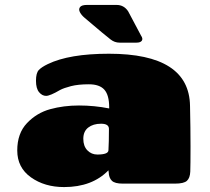

<svg xmlns="http://www.w3.org/2000/svg" viewBox="-20 -743 853 779"><path d="M500 -697 552 -599Q561 -586 555.5 -578Q550 -570 534 -570H465Q445 -570 428.5 -583Q412 -596 394 -611Q376 -626 355.5 -643.5Q335 -661 323 -671Q311 -681 304.5 -693Q298 -705 304.5 -714Q311 -723 333 -723H453Q483 -723 500 -697ZM422 -525Q748 -525 751 -313Q753 -223 753 -148Q753 -73 752 -47Q751 -21 738.5 -9.5Q726 2 690 2H478Q446 2 434 -9.5Q422 -21 421 -44Q421 -45 420.5 -47.5Q420 -50 420 -52Q354 16 240 16Q161 16 105.5 -23.5Q50 -63 50 -132.5Q50 -202 89.5 -243.5Q129 -285 183.5 -300Q238 -315 300.5 -315Q363 -315 423 -303V-307Q423 -357 403.5 -379Q384 -401 340.5 -401Q297 -401 268 -393.5Q239 -386 224 -378Q183 -354 167 -354Q151 -354 138.5 -369Q126 -384 126 -415.5Q126 -447 137.5 -459Q149 -471 174 -483Q261 -525 422 -525ZM375 -116Q419 -116 420 -133Q422 -166 422 -220Q422 -241 390 -241Q358 -241 338 -225.5Q318 -210 318 -180Q318 -150 334.5 -133Q351 -116 375 -116Z"/></svg>

Font: Chango
Style: Regular
Weight: 400
Designer: Manuel Lupez
Foundry: Fontstage
Version: Version 1.001